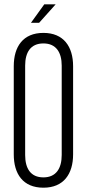

<svg xmlns="http://www.w3.org/2000/svg" viewBox="-20 -863 404 893"><path d="M186 -843 124 -757H162L239 -843ZM182 -710C87 -710 44 -646 44 -555V-145C44 -54 87 10 182 10C276 10 320 -54 320 -145V-555C320 -646 276 -710 182 -710ZM267 -142C267 -80 241 -38 182 -38C122 -38 97 -80 97 -142V-558C97 -619 122 -661 182 -661C241 -661 267 -619 267 -558Z"/></svg>

Font: Modon Arabic
Style: Regular
Weight: 400
Designer: Ahmedzaza
Foundry: Ahmedzaza
Version: Version 2.010